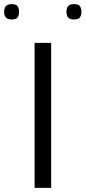

<svg xmlns="http://www.w3.org/2000/svg" viewBox="-38 -907 413 927"><path d="M129 0V-700H209V0ZM320 -813Q298 -813 290.5 -823Q283 -833 283 -850Q283 -867 290.5 -877Q298 -887 320 -887Q341 -887 348 -877Q355 -867 355 -850Q355 -833 348 -823Q341 -813 320 -813ZM19 -813Q-2 -813 -10 -823Q-18 -833 -18 -850Q-18 -867 -10 -877Q-2 -887 19 -887Q40 -887 47 -877Q54 -867 54 -850Q54 -833 47 -823Q40 -813 19 -813Z"/></svg>

Font: Georama ExtraExtended Light
Style: Regular
Weight: 300
Width: 8
Designer: Jean-Baptiste Levee
Foundry: Production Type
Version: Version 1.000